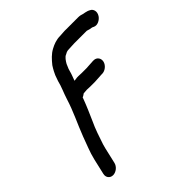

<svg xmlns="http://www.w3.org/2000/svg" viewBox="-189 -834 1008 1008"><g transform="rotate(-45 314.5 -330.0)"><path d="M135 -13 155.1 -100C156.9 -108 159.1 -116 161.6 -124C175.4 -165.5 189.9 -210.3 208.5 -249C226 -288.7 242 -324.5 257.5 -366C258.1 -368.7 259.1 -371.3 260.3 -374C266.8 -376 273.1 -381.1 278.9 -385C287.1 -385 296.8 -387 304.3 -387C310.9 -386.3 318.8 -386 328.1 -386H364.1C375.6 -386 388.6 -388 399.6 -388C403.7 -388.7 408.1 -389 412.8 -389H419.8C442 -389 465.1 -407.4 470.2 -429.5C475.2 -451.5 461 -471 438.7 -471H431.7C426.4 -471 421 -470.7 415.5 -470C405.6 -470 392.7 -468 383 -468H347C328.2 -468 318.9 -470.7 300.8 -467C297.5 -467 294.4 -466.7 291.6 -466C297.3 -482.6 306 -502.3 309.8 -519C311.6 -523.7 313 -528.3 314.1 -533L324.8 -558C332.1 -570.9 344.8 -590.8 358.4 -595L369.8 -601C374.1 -602.9 381.1 -604 387.4 -604C399.1 -604 418.4 -606 428.9 -606H522.9C529.1 -604 534.7 -602.3 539.8 -601L552.3 -599C555.5 -599 559.8 -596.2 562.4 -595C584 -583.7 610.4 -600.4 620.8 -616.5C636.8 -641.1 626.2 -663.6 611.7 -670C604.5 -674.7 593.6 -678.2 584 -680L572.5 -682C563.4 -685.3 552.6 -688 540.8 -688H450.8C440.5 -689.1 418.4 -686 406.4 -686C376.2 -686 352.3 -676.3 331.5 -665C305 -651 286.5 -630.1 266.9 -606C260.8 -596.7 255.3 -587.3 250.4 -578L240.8 -558C239.1 -553.3 237.2 -548 235.1 -542L229.4 -526C221.6 -492.1 206.1 -461.1 195.6 -427C173 -353.8 142.4 -295.3 116.4 -227C101.9 -185.3 83.6 -145.6 73.1 -100L53 -13C47.8 9.5 62.1 28 84.5 28C107 28 129.8 9.5 135 -13Z"/></g></svg>

Font: HoneyBee
Style: BdIt
Weight: 700
Foundry: Cannot Into Space Fonts
Version: Version 0.89